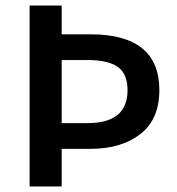

<svg xmlns="http://www.w3.org/2000/svg" viewBox="-20 -674 640 694"><path d="M87 0V-654H203V-550H307Q556 -550 556 -348Q556 -243 487.5 -189.5Q419 -136 307 -136H203V0ZM203 -229H297Q441 -229 441 -348Q441 -407 406 -432Q371 -457 297 -457H203Z"/></svg>

Font: TypoPRO Source Code Pro
Style: Regular
Weight: 600
Monospace: yes
Designer: Paul D. Hunt, Teo Tuominen
Foundry: Adobe Systems Incorporated
Version: Version 2.010;PS 1.0;hotconv 1.0.84;makeotf.lib2.5.63406